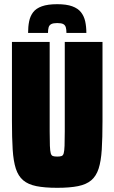

<svg xmlns="http://www.w3.org/2000/svg" viewBox="-20 -888 546 916"><path d="M253 8Q193 8 153.5 0Q114 -8 90.5 -28Q67 -48 55.5 -83.5Q44 -119 40.5 -174.5Q37 -230 37 -309V-688H217V-261Q217 -217 218 -192.5Q219 -168 222 -157Q225 -146 232.5 -143.5Q240 -141 253 -141Q266 -141 273.5 -143.5Q281 -146 284 -157Q287 -168 288 -192.5Q289 -217 289 -261V-688H469V-309Q469 -230 465.5 -174.5Q462 -119 450.5 -83.5Q439 -48 415.5 -28Q392 -8 352.5 0Q313 8 253 8ZM253 -868Q297 -868 324.5 -858Q352 -848 366.5 -829.5Q381 -811 386.5 -786Q392 -761 392 -731H297Q297 -747 294 -757.5Q291 -768 282 -773Q273 -778 253 -778Q234 -778 224.5 -773Q215 -768 212 -757.5Q209 -747 209 -731H114Q114 -761 119 -786Q124 -811 138 -829.5Q152 -848 180 -858Q208 -868 253 -868Z"/></svg>

Font: Saira Condensed Black
Style: Regular
Weight: 900
Width: 3
Designer: Hector Gatti with collaboration of the Omnibus-Type team
Foundry: Omnibus-Type
Version: Version 1.101